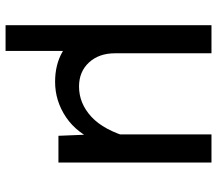

<svg xmlns="http://www.w3.org/2000/svg" viewBox="-65 -525 780 690"><g transform="rotate(90 325.0 -180.0)"><path d="M70.5 190V-275H170.5V-100.5L163 -74.5V190ZM171.5 -550V-203.5Q171.5 -145.5 204.5 -109.8Q237.5 -74 291 -74Q351.5 -74 399.8 -118.5Q448 -163 474.5 -257L491 -144Q460 -67 401.5 -27.5Q343 12 274 12Q212 12 166.2 -14.5Q120.5 -41 95.5 -88.5Q70.5 -136 70.5 -199V-550ZM564 -550V0H468L463 -124V-550Z"/></g></svg>

Font: Azeret Mono Thin
Style: Regular
Weight: 100
Designer: Martin Vácha
Foundry: Displaay
Version: Version 1.002